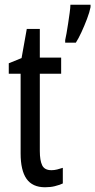

<svg xmlns="http://www.w3.org/2000/svg" viewBox="-20 -780 402 810"><path d="M197 -62Q209 -62 221 -65Q233 -68 245 -72V-6Q229 1 211 5.5Q193 10 170 10Q117 10 92 -25.5Q67 -61 67 -133V-469H17V-513L71 -535L93 -658H148V-537H238V-469H148V-143Q148 -103 158 -82.5Q168 -62 197 -62ZM362 -750Q358 -729 347 -700Q336 -671 323.5 -644Q311 -617 300 -600H255V-611Q257 -619 260.5 -638.5Q264 -658 267.5 -681.5Q271 -705 274 -726.5Q277 -748 277 -760H362Z"/></svg>

Font: Noto Sans Bengali UI ExtraCondensed
Style: Regular
Weight: 400
Width: 2
Designer: Jelle Bosma - Monotype Design Team
Foundry: Monotype Imaging Inc.
Version: Version 2.003; ttfautohint (v1.8.4.7-5d5b)